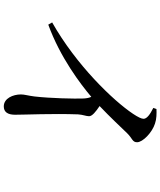

<svg xmlns="http://www.w3.org/2000/svg" viewBox="66 -886 867 1040"><g transform="rotate(90 500.0 -366.5)"><path d="M565 -763C601 -745 624 -728 624 -710C624 -699 615 -680 597 -653C525 -545 332 -345 102 -215L114 -194C291 -258 438 -370 505 -427C511 -414 513 -402 514 -385C516 -340 513 -205 503 -119C499 -86 492 -65 492 -46C492 -3 513 47 557 47C587 47 602 26 602 -14C602 -69 595 -217 600 -356C602 -383 610 -399 610 -415C610 -432 586 -451 555 -472C616 -530 666 -584 702 -621C730 -650 751 -649 751 -675C751 -706 698 -757 650 -772C624 -781 596 -781 571 -780Z"/></g></svg>

Font: Noto Serif CJK SC SemiBold
Style: Regular
Weight: 600
Designer: Ryoko NISHIZUKA 西塚涼子 (kana & ideographs); Frank Grießhammer (Latin, Greek & Cyrillic); Wenlong ZHANG 张文龙 (bopomofo); San
Foundry: Adobe
Version: Version 2.001;hotconv 1.1.0;makeotfexe 2.6.0